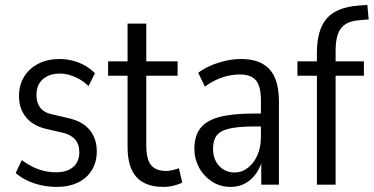

<svg xmlns="http://www.w3.org/2000/svg" viewBox="-20 -728 1474 757"><path d="M203.9 8.9Q172.1 8.9 141.9 2.2Q111.8 -4.5 86.8 -16.6Q61.8 -28.6 41.8 -45.6L65.7 -96.6Q88.7 -80.2 110.8 -69.4Q132.9 -58.7 155.6 -53.7Q178.4 -48.7 201.9 -48.7Q244.1 -48.7 268.4 -69.5Q292.7 -90.4 292.7 -127.3Q292.7 -159.9 275.7 -178.7Q258.7 -197.6 226.1 -205L163.1 -219.5Q110.4 -231.6 82.7 -265.6Q54.9 -299.7 54.9 -348.2Q54.9 -393.4 75.3 -426Q95.7 -458.6 131.6 -477Q167.5 -495.3 214.4 -495.3Q241.5 -495.3 266.8 -488.8Q292.1 -482.3 314.3 -469.9Q336.5 -457.5 354.2 -439.2L329 -388.5Q311.9 -405.4 293.1 -415.9Q274.3 -426.4 254.8 -432.2Q235.4 -437.9 215.4 -437.9Q174 -437.9 148.9 -415.6Q123.7 -393.4 123.7 -352.4Q123.7 -323.3 138.6 -303.6Q153.4 -283.9 186 -277L249 -262.4Q305.7 -249.8 333.7 -215.5Q361.6 -181.3 361.6 -131.2Q361.6 -89.2 342.2 -57.4Q322.8 -25.7 287.4 -8.4Q251.9 8.9 203.9 8.9Z M624.7 8.9Q554 8.9 518.5 -29.3Q483 -67.6 483 -148.6V-429.4H406.2V-486.3H483V-635H556.7V-486.3H680.3V-429.4H556.7V-156.2Q556.7 -99.8 575.6 -76.9Q594.5 -54 635.4 -54Q648.5 -54 661.7 -57.4Q675 -60.8 685.4 -64.5L698.4 -8.4Q687.2 -1.5 666.1 3.7Q645 8.9 624.7 8.9Z M889.4 8.9Q848.3 8.9 815.7 -12.2Q783.2 -33.3 764.8 -67.4Q746.4 -101.4 746.4 -140.5Q746.4 -191 769.4 -221.7Q792.5 -252.4 843.7 -266.3Q894.8 -280.3 979.7 -280.3H1019.3V-229.4H987.1Q937.9 -229.4 905.5 -224.8Q873.1 -220.3 854.4 -210.3Q835.7 -200.3 827.8 -183Q820 -165.7 820 -140.9Q820 -99.7 844 -73.8Q868 -47.9 905.7 -47.9Q932.8 -47.9 956.4 -65.6Q980.1 -83.3 994.4 -115.1Q1008.7 -146.8 1008.7 -188.8V-332.5Q1008.7 -386.4 989.7 -410.4Q970.7 -434.4 925.4 -434.4Q892.1 -434.4 857.5 -423.2Q822.9 -412.1 787.6 -386.5L761.6 -441.3Q785 -458.6 813 -470.3Q841 -482.1 871.2 -488.7Q901.4 -495.3 929.8 -495.3Q981.6 -495.3 1014.7 -476.8Q1047.9 -458.3 1063.8 -421.2Q1079.8 -384.2 1079.8 -327V0H1010.1V-108.8H1017.5Q1009.2 -72 990.8 -45.4Q972.5 -18.9 946.8 -5Q921.1 8.9 889.4 8.9Z M1229.5 0V-429.4H1152.7V-486.3H1249.1L1229.5 -467V-519.3Q1229.5 -610.7 1268.3 -655.2Q1307 -699.7 1394.6 -706.2L1428.4 -708.4L1433.5 -651.4L1396.5 -648.4Q1363.4 -645.9 1342.7 -633Q1322 -620.1 1312.6 -594.6Q1303.2 -569.1 1303.2 -527.7V-467.2L1283.8 -486.3H1414.8V-429.4H1303.2V0Z"/></svg>

Font: Nunito Sans 12pt ExtraLight Condensed
Style: Regular
Weight: 200
Width: 3
Version: Version 3.101;gftools[0.9.27]